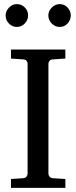

<svg xmlns="http://www.w3.org/2000/svg" viewBox="-20 -911 370 931"><path d="M296.9 0H33.2V-43L92.8 -46.9Q103.5 -47.9 108.6 -54.7Q113.8 -61.5 113.8 -68.8V-602.1Q113.8 -609.4 108.6 -616Q103.5 -622.6 92.8 -623L33.2 -627V-670.9H296.9V-627L235.8 -623Q225.6 -622.6 220.2 -616Q214.8 -609.4 214.8 -602.1V-68.8Q214.8 -61.5 220.2 -54.7Q225.6 -47.9 235.8 -46.9L296.9 -43ZM323.2 -836.4Q323.2 -814 307.6 -797.1Q292 -780.3 269.5 -780.3Q247.1 -780.3 230.7 -797.1Q214.4 -814 214.4 -836.4Q214.4 -857.4 231 -874.3Q247.6 -891.1 269.5 -891.1Q292 -891.1 307.6 -874.5Q323.2 -857.9 323.2 -836.4ZM116.2 -836.4Q116.2 -814 100.1 -797.1Q84 -780.3 61.5 -780.3Q39.6 -780.3 23.4 -796.9Q7.3 -813.5 7.3 -835.4Q7.3 -856.9 23.4 -874Q39.6 -891.1 61.5 -891.1Q84 -891.1 100.1 -875Q116.2 -858.9 116.2 -836.4Z"/></svg>

Font: Eeyek
Style: Regular
Weight: 400
Designer: Pravabati Chingangbam and Tabish
Foundry: SIL International
Version: Version 2.000